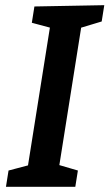

<svg xmlns="http://www.w3.org/2000/svg" viewBox="-20 -722 423 742"><path d="M373 -639 280 -611 296 -630 207 -69 199 -87 281 -63 271 0H3L13 -63L104 -87L86 -69L175 -629L189 -611L103 -634L113 -697L383 -702Z"/></svg>

Font: Bitter Thin SemiBold
Style: Italic
Weight: 600
Italic angle: -9°
Version: Version 2.002